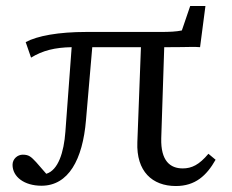

<svg xmlns="http://www.w3.org/2000/svg" viewBox="-20 -610 776 643"><path d="M569 13C634 13 672 -22 702 -75L678 -95C647 -58 622 -46 592 -46C550 -46 518 -71 520 -147L530 -452H545C614 -452 629 -454 650 -452L668 -590H617L589 -508C570 -504 548 -503 516 -503H269C176 -503 105 -490 66 -469L84 -417C123 -441 164 -451 220 -452L199 -169C194 -100 175 -40 135 -28L101 -67C84 -85 77 -92 56 -92C39 -92 22 -78 22 -58C22 -18 61 12 119 12C209 12 257 -75 268 -208L289 -452H452L440 -134C436 -36 490 13 569 13Z"/></svg>

Font: TPK Tissa Web Quiz
Style: Regular
Weight: 400
Designer: Jacques Le Bailly, Suppakit Chalermlarp | Katatrad Co.,Ltd.
Foundry: Jacques Le Bailly, Cadson Demak Co.,Ltd.
Version: Version 5.000;Glyphs 3.1.2 (3151)